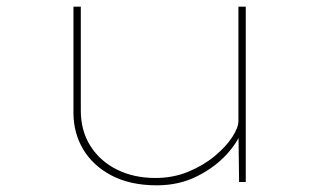

<svg xmlns="http://www.w3.org/2000/svg" viewBox="-20 -545 946 575"><path d="M450 10Q370 10 314 -19.5Q258 -49 229 -98Q200 -147 200 -207V-525H222V-214Q222 -153 251 -107.5Q280 -62 330.5 -37Q381 -12 445 -12Q499 -12 544.5 -31Q590 -50 623.5 -78Q657 -106 675.5 -134.5Q694 -163 694 -182V-525H716V0H696L694 -161L708 -165Q697 -125 660.5 -84.5Q624 -44 570 -17Q516 10 450 10Z"/></svg>

Font: Lexend Zetta Thin
Style: Regular
Weight: 250
Version: Version 1.007